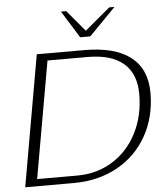

<svg xmlns="http://www.w3.org/2000/svg" viewBox="-60 -968 889 1022"><g transform="rotate(-5 384.5 -457.5)"><path d="M156 -700H409Q573 -700 657 -635Q741 -570 741 -443Q741 -314 684 -213Q627 -112 525 -56Q423 0 292 0H33ZM314 -38Q420 -38 503.5 -90Q587 -142 634 -234Q681 -326 681 -442Q681 -550 616 -606Q551 -662 424 -662H210L100 -38ZM304 -915H332L427 -802L562 -915H590L448 -770H394Z"/></g></svg>

Font: Fahkwang ExtraLight
Style: Italic
Weight: 275
Italic angle: -10°
Designer: Suppakit Chalermlarp | Katatrad Co.,Ltd.
Foundry: Cadson Demak Co.,Ltd.
Version: Version 1.000; ttfautohint (v1.6)